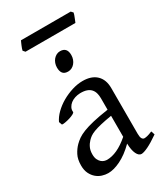

<svg xmlns="http://www.w3.org/2000/svg" viewBox="-204 -900 866 1001"><g transform="rotate(-30 229.5 -399.0)"><path d="M171.9 -48.8Q201.2 -48.8 234.1 -63.7Q267.1 -78.6 304.2 -110.8V-237.3Q263.2 -230.5 236.6 -224.1Q210 -217.8 192.9 -211.2Q175.8 -204.6 165.5 -197.3Q155.3 -189.9 147.5 -181.6Q134.8 -168.5 127 -151.6Q119.1 -134.8 119.1 -111.8Q119.1 -92.3 125 -80.1Q130.9 -67.9 139.2 -60.8Q147.5 -53.7 156.5 -51.3Q165.5 -48.8 171.9 -48.8ZM452.1 -40Q410.6 -11.2 383.5 1.7Q356.4 14.6 342.8 14.6Q326.7 14.6 315.9 -7.8Q305.2 -30.3 304.2 -69.8Q282.2 -47.9 260.3 -31.7Q238.3 -15.6 217.3 -5.4Q196.3 4.9 177.5 9.8Q158.7 14.6 143.1 14.6Q125.5 14.6 106.9 8.8Q88.4 2.9 73.5 -9.8Q58.6 -22.5 48.8 -42.5Q39.1 -62.5 39.1 -90.8Q39.1 -127.9 52 -152.8Q64.9 -177.7 83 -195.8Q94.7 -207.5 109.6 -218Q124.5 -228.5 149.2 -238.3Q173.8 -248 210.9 -256.8Q248 -265.6 304.2 -273.9V-342.8Q304.2 -359.4 300.3 -373.8Q296.4 -388.2 287.1 -398.7Q277.8 -409.2 262 -414.8Q246.1 -420.4 222.2 -419.9Q206.5 -419.4 191.4 -414.6Q176.3 -409.7 165 -400.9Q153.8 -392.1 147.5 -380.1Q141.1 -368.2 142.6 -353.5Q143.1 -349.1 132.6 -343.5Q122.1 -337.9 107.7 -333.5Q93.3 -329.1 79.3 -326.7Q65.4 -324.2 59.6 -325.7L52.7 -344.7Q64 -369.1 86.9 -391.6Q109.9 -414.1 139.4 -431.2Q168.9 -448.2 201.9 -458.5Q234.9 -468.8 265.6 -468.8Q319.3 -468.8 348.4 -440.7Q377.4 -412.6 377.4 -362.3V-86.9Q377.4 -66.4 382.8 -57.6Q388.2 -48.8 397 -48.8Q403.8 -48.8 414.6 -51.3Q425.3 -53.7 444.8 -62ZM283.2 -615.7Q283.2 -602.1 278.8 -589.8Q274.4 -577.6 266.8 -568.6Q259.3 -559.6 249 -554.2Q238.8 -548.8 226.6 -548.8Q204.6 -548.8 195.1 -561Q185.5 -573.2 185.5 -595.7Q185.5 -609.4 189.9 -621.6Q194.3 -633.8 202.1 -642.8Q210 -651.9 220 -657Q230 -662.1 241.7 -662.1Q283.2 -662.1 283.2 -615.7ZM404.3 -801.3Q403.3 -795.9 400.9 -788.8Q398.4 -781.7 395.5 -774.7Q392.6 -767.6 389.9 -760.7Q387.2 -753.9 385.3 -749.5H85L74.2 -761.7Q75.2 -767.1 77.6 -773.9Q80.1 -780.8 83 -787.8Q85.9 -794.9 88.9 -801.5Q91.8 -808.1 94.2 -813H393.6Z"/></g></svg>

Font: Gentium Plus APac
Style: Regular
Weight: 400
Designer: J. Victor Gaultney, Annie Olsen, Iska Routamaa, Becca Hirsbrunner
Foundry: SIL International
Version: Version 5.000